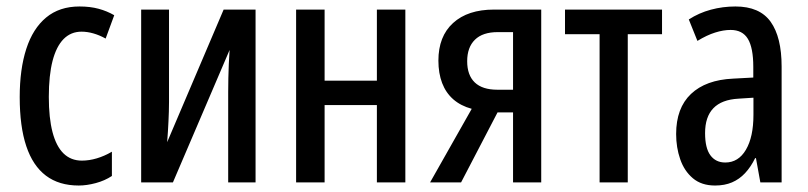

<svg xmlns="http://www.w3.org/2000/svg" viewBox="-20 -569 2520 599"><path d="M225.6 9.8Q164.1 9.8 123.3 -21Q82.5 -51.8 62 -113Q41.5 -174.3 41.5 -266.1Q41.5 -353 62 -416.5Q82.5 -480 124 -514.4Q165.5 -548.8 228 -548.8Q261.2 -548.8 287.4 -541.7Q313.5 -534.7 336.4 -521.5L309.6 -448.7Q290 -459.5 271.2 -464.8Q252.4 -470.2 234.4 -470.2Q201.2 -470.2 178.5 -447.3Q155.8 -424.3 144 -379.2Q132.3 -334 132.3 -266.6Q132.3 -201.2 143.8 -157Q155.3 -112.8 178.2 -90.3Q201.2 -67.9 235.4 -67.9Q258.3 -67.9 282 -75Q305.7 -82 329.1 -95.7V-20Q307.1 -5.4 278.8 2.2Q250.5 9.8 225.6 9.8Z M507.3 -539.1V-251Q507.3 -235.4 506.8 -220.5Q506.3 -205.6 505.6 -190.4Q504.9 -175.3 503.9 -159.4Q502.9 -143.6 501.5 -125.5L677.7 -539.1H777.3V0H691.9V-281.7Q691.9 -303.7 692.4 -325.4Q692.9 -347.2 693.8 -369.1Q694.8 -391.1 696.3 -413.1L519.5 0H420.4V-539.1Z M992.7 -539.1V-317.4H1155.8V-539.1H1244.6V0H1155.8V-241.2H992.7V0H903.8V-539.1Z M1418.5 0H1321.8L1451.7 -229.5Q1417.5 -238.8 1394.3 -259Q1371.1 -279.3 1359.4 -309.8Q1347.7 -340.3 1347.7 -379.9Q1347.7 -455.6 1393.6 -497.3Q1439.5 -539.1 1521 -539.1H1668.5V0H1580.6V-218.3H1532.2ZM1437.5 -377.9Q1437.5 -334.5 1461.2 -311.8Q1484.9 -289.1 1531.7 -289.1H1580.6V-468.8H1532.7Q1485.8 -468.8 1461.7 -445.1Q1437.5 -421.4 1437.5 -377.9Z M2045.4 -462.4H1938.5V0H1850.6V-462.4H1742.7V-539.1H2045.4Z M2274.4 -548.8Q2350.1 -548.8 2384.3 -501Q2418.5 -453.1 2418.5 -361.3V0H2352.1L2338.4 -75.7H2335.9Q2322.3 -47.9 2304.4 -28.8Q2286.6 -9.8 2263.7 0Q2240.7 9.8 2210.9 9.8Q2168.5 9.8 2141.6 -12.9Q2114.7 -35.6 2102.1 -72.3Q2089.4 -108.9 2089.4 -150.9Q2089.4 -231.9 2135.7 -275.9Q2182.1 -319.8 2267.1 -323.7L2330.1 -327.1V-360.4Q2330.1 -419.9 2313.2 -447.8Q2296.4 -475.6 2259.3 -475.6Q2236.8 -475.6 2211.2 -467.5Q2185.5 -459.5 2155.8 -441.4L2128.9 -508.3Q2160.6 -528.8 2197.8 -538.8Q2234.9 -548.8 2274.4 -548.8ZM2330.6 -264.2 2284.2 -261.2Q2231.4 -258.3 2205.6 -231.4Q2179.7 -204.6 2179.7 -153.8Q2179.7 -106.9 2196.3 -84.5Q2212.9 -62 2242.7 -62Q2283.7 -62 2307.1 -101.8Q2330.6 -141.6 2330.6 -210.9Z"/></svg>

Font: Open Sans Condensed Medium
Style: Regular
Weight: 500
Width: 3
Designer: Monotype Design Team
Foundry: Monotype Imaging Inc.
Version: Version 3.000